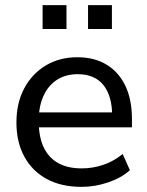

<svg xmlns="http://www.w3.org/2000/svg" viewBox="-20 -719 574 748"><path d="M298 9Q219 9 162.5 -21.5Q106 -52 75 -108.5Q44 -165 44 -242Q44 -318 74.5 -375Q105 -432 158.5 -464Q212 -496 281 -496Q348 -496 395.5 -467Q443 -438 468.5 -384.5Q494 -331 494 -256V-223H115V-281H434L417 -267Q417 -345 383 -387.5Q349 -430 283 -430Q235 -430 201 -407.5Q167 -385 149 -344.5Q131 -304 131 -251V-245Q131 -185 150.5 -144.5Q170 -104 207 -83.5Q244 -63 298 -63Q341 -63 381.5 -76.5Q422 -90 458 -119L486 -56Q453 -26 401.5 -8.5Q350 9 298 9ZM323 -606V-699H416V-606ZM146 -606V-699H239V-606Z"/></svg>

Font: Nunito Sans 12pt ExtraLight Medium
Style: Regular
Weight: 500
Version: Version 3.101;gftools[0.9.27]